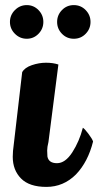

<svg xmlns="http://www.w3.org/2000/svg" viewBox="-20 -726 385 753"><path d="M19 -640Q19 -667 38.5 -686.5Q58 -706 85 -706Q112 -706 131 -686.5Q150 -667 150 -640Q150 -613 131 -593.5Q112 -574 85 -574Q58 -574 38.5 -593.5Q19 -613 19 -640ZM204 -640Q204 -667 223 -686.5Q242 -706 269.5 -706Q297 -706 316 -686.5Q335 -667 335 -640Q335 -613 316 -593.5Q297 -574 269.5 -574Q242 -574 223 -593.5Q204 -613 204 -640ZM209 -473Q170 -172 170 -169Q165 -149 165 -135.5Q165 -122 166 -112Q171 -86 203.5 -86Q236 -86 263.5 -128.5Q291 -171 305 -225Q312 -221 327 -201Q342 -181 345 -171Q325 -91 278 -42Q229 7 162 7Q95 7 62.5 -26Q30 -59 30 -111Q30 -122 31 -134L67 -443Q77 -461 105 -470.5Q133 -480 160.5 -480Q188 -480 209 -473Z"/></svg>

Font: Lily Script One
Style: Regular
Weight: 400
Designer: Julia Petretta
Foundry: Julia Petretta
Version: Version 1.002;PS 001.001;hotconv 1.0.70;makeotf.lib2.5.58329